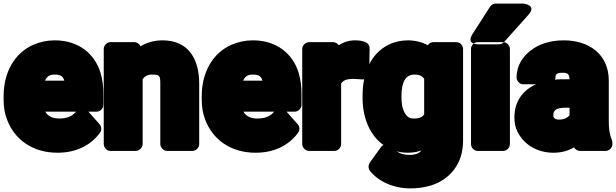

<svg xmlns="http://www.w3.org/2000/svg" viewBox="-22 -800 3420 1066"><path d="M229 -180H400C380 -156 353 -142 307 -142C267 -142 244 -156 229 -180ZM469 -180H515C531 -180 552 -195 552 -218V-278C552 -320 547 -360 536 -396C504 -501 415 -576 282 -576C239 -576 200 -567 164 -552C60 -506 -2 -401 -2 -265V-246C-2 -207 4 -169 18 -134C58 -28 156 48 297 48C406 48 485 3 533 -63C543 -77 543 -97 531 -110ZM335 -352H228C238 -375 252 -386 281 -386C316 -386 329 -375 335 -352Z M822 -386C863 -386 868 -381 868 -337V0C868 16 883 38 906 38H1047C1063 38 1084 23 1084 0V-336C1084 -469 1027 -576 880 -576C833 -576 792 -563 758 -543C753 -554 740 -566 724 -566H591C575 -566 554 -551 554 -528V0C554 16 568 38 591 38H732C748 38 770 23 770 0V-361C781 -375 796 -386 822 -386Z M1329 -180H1500C1480 -156 1453 -142 1407 -142C1367 -142 1344 -156 1329 -180ZM1569 -180H1615C1631 -180 1652 -195 1652 -218V-278C1652 -320 1647 -360 1636 -396C1604 -501 1515 -576 1382 -576C1339 -576 1300 -567 1264 -552C1160 -506 1098 -401 1098 -265V-246C1098 -207 1104 -169 1118 -134C1158 -28 1256 48 1397 48C1506 48 1585 3 1633 -63C1643 -77 1643 -97 1631 -110ZM1435 -352H1328C1338 -375 1352 -386 1381 -386C1416 -386 1429 -375 1435 -352Z M1949 -576C1914 -576 1886 -566 1859 -549C1853 -557 1841 -566 1828 -566H1694C1678 -566 1656 -551 1656 -528V0C1656 16 1671 38 1694 38H1835C1851 38 1872 23 1872 0V-336C1883 -352 1898 -362 1940 -362C1951 -362 1972 -360 1988 -359C2012 -357 2028 -376 2028 -395L2030 -531C2031 -567 1988 -576 1949 -576Z M2107 5C2102 8 2096 12 2093 17L2031 103C2023 115 2021 135 2032 149C2080 208 2162 246 2258 246C2298 246 2338 240 2373 229C2473 197 2549 112 2549 -18V-528C2549 -544 2535 -566 2512 -566H2384C2374 -566 2361 -561 2353 -549C2324 -565 2286 -576 2243 -576C2205 -576 2168 -568 2136 -552C2038 -504 1991 -397 1991 -268V-258C1991 -140 2034 -47 2107 5ZM2180 40C2199 45 2220 48 2242 48C2270 48 2294 44 2318 35C2307 50 2287 60 2251 60C2221 60 2199 53 2180 40ZM2333 -363V-164C2323 -151 2308 -142 2278 -142C2264 -142 2256 -143 2248 -148C2225 -162 2207 -198 2207 -258V-268C2207 -346 2231 -386 2279 -386C2309 -386 2322 -377 2333 -363Z M2772 38C2788 38 2809 23 2809 0V-528C2809 -544 2795 -566 2772 -566H2630C2614 -566 2593 -551 2593 -528V0C2593 16 2607 38 2630 38ZM2731 -780H2884C2884 -780 2961 -773 2912 -718L2777 -567C2770 -559 2759 -554 2749 -554H2634C2634 -554 2563 -551 2602 -612L2699 -763C2706 -774 2719 -780 2731 -780Z M3059 -358C3060 -362 3062 -366 3062 -370C3062 -386 3068 -396 3100 -396C3132 -396 3138 -388 3140 -360H3115C3096 -360 3077 -360 3059 -358ZM3108 -576C3032 -576 2968 -555 2921 -517C2883 -487 2846 -438 2846 -370C2846 -354 2860 -332 2883 -332H2954C2884 -301 2834 -240 2834 -148C2834 -119 2839 -93 2851 -69C2885 0 2957 48 3051 48C3096 48 3134 37 3165 18C3171 29 3184 38 3198 38H3341C3357 38 3378 23 3378 0V-8C3378 -13 3377 -19 3375 -24C3363 -50 3358 -82 3358 -128V-352C3358 -500 3247 -576 3108 -576ZM3050 -159C3050 -188 3065 -202 3120 -202H3140V-160C3130 -147 3110 -136 3082 -136C3058 -136 3050 -147 3050 -159Z"/></svg>

Font: Asimov Print
Style: E
Weight: 500
Designer: Google
Version: Version 2.000980; 2014